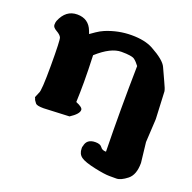

<svg xmlns="http://www.w3.org/2000/svg" viewBox="-114 -551 852 852"><g transform="rotate(20 312.5 -124.5)"><path d="M238.8 -69.8Q271.5 -56.6 271.5 -44.4V-43.5Q271.5 -24.9 232.4 0.5L111.8 5.9Q80.1 5.9 73.7 -2Q63 -14.6 61.5 -22.9L59.1 -27.3L69.3 -51.8Q77.6 -62.5 77.6 -183.1Q77.6 -303.7 72.5 -314.7Q67.4 -325.7 48.8 -336.2Q30.3 -346.7 30.3 -358.6Q30.3 -370.6 33.2 -377.9Q57.1 -436.5 110.8 -436.5Q164.6 -436.5 183.6 -386.7Q186.5 -378.9 189 -372.6Q197.3 -378.4 213.1 -389.4Q229 -400.4 247.1 -408.2Q306.2 -432.6 368.9 -432.6Q431.6 -432.6 470.2 -411.6Q534.7 -376.5 547.4 -347.7Q559.1 -320.8 574.2 -289.3Q589.4 -257.8 590.3 -247.6L596.2 -122.1V-115.7L590.3 -8.8L601.1 85.9V86.9Q601.1 142.6 571.8 165.5Q542.5 188.5 522 188.5H488.8Q466.3 188.5 419.9 178.7Q367.2 167.5 349.4 154.3Q331.5 141.1 331.5 115.7V106.9L333 106Q337.9 68.4 380.4 68.4Q403.3 68.4 411.4 80.3Q419.4 92.3 437 92.3H438Q436 -7.3 436 -108.4Q436 -209.5 438 -312Q426.3 -328.1 413.6 -337.9Q400.9 -347.7 351.1 -347.7Q301.3 -347.7 237.8 -290.5Q240.7 -217.8 240.7 -165.5Q240.7 -113.3 238.8 -69.8Z"/></g></svg>

Font: Drukaatie burti
Style: Heavy
Weight: 800
Version: Version 0.14